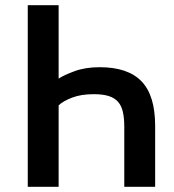

<svg xmlns="http://www.w3.org/2000/svg" viewBox="-20 -720 671 740"><path d="M206 -417Q225 -430 267 -445.5Q309 -461 364 -461Q473 -461 525.5 -406.5Q578 -352 578 -235V0H459V-231Q459 -265 453.5 -289Q448 -313 434.5 -328Q421 -343 398.5 -350Q376 -357 341 -357Q293 -357 258.5 -344Q224 -331 206 -314V0H87V-700H206Z"/></svg>

Font: Golos UI Medium
Style: Regular
Weight: 500
Designer: A.Korolkova, Vitaly Kuzmin
Foundry: ParaType Ltd
Version: Version 2.000